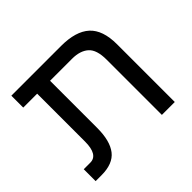

<svg xmlns="http://www.w3.org/2000/svg" viewBox="-140 -769 947 947"><g transform="rotate(-45 333.5 -296.0)"><path d="M497 0V-385Q497 -455 466 -482Q435 -509 380 -509H39V-592H386Q488 -592 537.5 -547Q587 -502 587 -403V0ZM35 0V-83H81Q108 -83 122 -106Q136 -129 136 -175V-548H226V-180Q226 -90 191 -45Q156 0 76 0Z"/></g></svg>

Font: Noto Sans Hebrew
Style: Regular
Weight: 400
Designer: Monotype Design Team
Foundry: Monotype Imaging Inc.
Version: Version 2.003